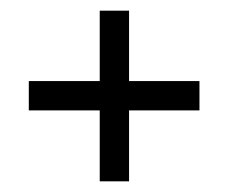

<svg xmlns="http://www.w3.org/2000/svg" viewBox="-20 -565 425 360"><path d="M222 -225V-358H354V-413H222V-545H167V-413H34V-358H167V-225Z"/></svg>

Font: Advent Pro
Style: Regular
Weight: 400
Designer: Andreas Kalpakidis
Foundry: Andreas Kalpakidis
Version: Version 2.002 2008